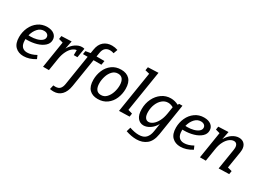

<svg xmlns="http://www.w3.org/2000/svg" viewBox="-28 -1687 3849 2834"><g transform="rotate(30 1896.0 -270.0)"><path d="M135 -224V-206Q135 -133 166 -98Q197 -63 253 -63Q323 -63 406 -109L431 -52Q331 10 232 10Q145 10 91.5 -43Q38 -96 38 -204Q38 -291 73 -368Q108 -445 174 -492.5Q240 -540 327 -540Q403 -540 447 -505Q491 -470 491 -412Q491 -353 444 -310.5Q397 -268 321.5 -246Q246 -224 160 -224ZM146 -294Q157 -293 180 -293Q233 -293 282 -305.5Q331 -318 362.5 -343Q394 -368 394 -402Q394 -431 372 -449Q350 -467 313 -467Q253 -467 209 -418Q165 -369 146 -294Z M960 -534 933 -375H871L872 -461Q836 -458 800.5 -428Q765 -398 737.5 -342.5Q710 -287 698 -214L664 0H564L636 -453L564 -473L572 -527L743 -534L716 -398Q754 -465 809 -502.5Q864 -540 919 -540Q944 -540 960 -534Z M1183 -594 1172 -526H1307L1295 -456H1161L1084 27Q1067 131 1014.5 185.5Q962 240 878 240Q849 240 817 234L833 163Q849 165 866 165Q922 165 947.5 135Q973 105 981 50L1061 -456H981L990 -512L1072 -526L1082 -588Q1097 -685 1153.5 -732.5Q1210 -780 1293 -780Q1343 -780 1391 -763L1366 -693Q1333 -705 1301 -705Q1254 -705 1223 -678Q1192 -651 1183 -594Z M1784 -324Q1784 -238 1751.5 -161.5Q1719 -85 1654.5 -37.5Q1590 10 1497 10Q1407 10 1355 -42.5Q1303 -95 1303 -206Q1303 -292 1335.5 -368.5Q1368 -445 1432.5 -492.5Q1497 -540 1589 -540Q1680 -540 1732 -487Q1784 -434 1784 -324ZM1405 -207Q1405 -138 1431.5 -101.5Q1458 -65 1511 -65Q1566 -65 1604.5 -105.5Q1643 -146 1662.5 -206Q1682 -266 1682 -325Q1682 -393 1655.5 -429.5Q1629 -466 1576 -466Q1520 -466 1481.5 -425.5Q1443 -385 1424 -325Q1405 -265 1405 -207Z M1908 -767 2085 -774 1974 -78 2047 -57 2039 -1 1861 4 1972 -693 1899 -711Z M2579 -530H2634L2550 4Q2530 129 2461 184.5Q2392 240 2290 240Q2205 240 2109 207L2130 135Q2218 165 2287 165Q2369 165 2408.5 122Q2448 79 2459 6L2480 -130Q2442 -62 2387 -26Q2332 10 2279 10Q2217 10 2177 -39.5Q2137 -89 2137 -188Q2137 -284 2176 -364.5Q2215 -445 2283 -492.5Q2351 -540 2434 -540Q2503 -540 2565 -507ZM2501 -320 2520 -439Q2474 -464 2431 -464Q2377 -464 2333 -427.5Q2289 -391 2264 -330Q2239 -269 2239 -199Q2239 -135 2260.5 -103.5Q2282 -72 2318 -72Q2353 -72 2390.5 -100.5Q2428 -129 2458 -185Q2488 -241 2501 -320Z M2809 -224V-206Q2809 -133 2840 -98Q2871 -63 2927 -63Q2997 -63 3080 -109L3105 -52Q3005 10 2906 10Q2819 10 2765.5 -43Q2712 -96 2712 -204Q2712 -291 2747 -368Q2782 -445 2848 -492.5Q2914 -540 3001 -540Q3077 -540 3121 -505Q3165 -470 3165 -412Q3165 -353 3118 -310.5Q3071 -268 2995.5 -246Q2920 -224 2834 -224ZM2820 -294Q2831 -293 2854 -293Q2907 -293 2956 -305.5Q3005 -318 3036.5 -343Q3068 -368 3068 -402Q3068 -431 3046 -449Q3024 -467 2987 -467Q2927 -467 2883 -418Q2839 -369 2820 -294Z M3671 -77 3745 -57 3736 -1 3559 4 3614 -340Q3618 -368 3618 -379Q3618 -418 3601.5 -439Q3585 -460 3555 -460Q3519 -460 3481.5 -432.5Q3444 -405 3414 -349.5Q3384 -294 3372 -214L3338 0H3238L3310 -453L3238 -473L3246 -527L3417 -534L3390 -397Q3430 -468 3485.5 -504Q3541 -540 3596 -540Q3653 -540 3687 -504.5Q3721 -469 3721 -405Q3721 -382 3717 -361Z"/></g></svg>

Font: Bitter Pro Medium
Style: Italic
Weight: 500
Italic angle: -9°
Designer: Sol Matas, and Bitter project Authors
Foundry: Sol Matas
Version: Version 1.010